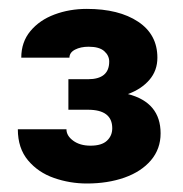

<svg xmlns="http://www.w3.org/2000/svg" viewBox="-20 -737 415 436"><path d="M135.3 -487.8V-557.1H179.7Q228 -557.1 228 -597.2Q228 -610.8 216.8 -620.8Q205.6 -630.9 181.2 -630.9Q163.1 -630.9 150.4 -624.3Q137.7 -617.7 137.7 -606H28.3Q28.3 -641.6 49.1 -666.5Q69.8 -691.4 103.8 -704.1Q137.7 -716.8 177.2 -716.8Q250 -716.8 293.7 -687.7Q337.4 -658.7 337.4 -606Q337.4 -576.7 319.3 -555.7Q301.3 -534.7 270.5 -523.4Q344.7 -504.4 344.7 -434.1Q344.7 -398.9 322.8 -373Q300.8 -347.2 262.7 -333.7Q224.6 -320.3 177.2 -320.3Q138.7 -320.3 102.8 -332.8Q66.9 -345.2 43.7 -372.8Q20.5 -400.4 20.5 -443.4H130.9Q130.9 -428.7 146.2 -417.5Q161.6 -406.2 185.5 -406.2Q210.9 -406.2 222.9 -417.5Q234.9 -428.7 234.9 -445.8Q234.9 -487.8 179.7 -487.8Z"/></svg>

Font: Mardoto Black
Style: Regular
Weight: 900
Designer: Christian Robertson, Vahan Hovhannisyan
Foundry: Google
Version: Version 1.000